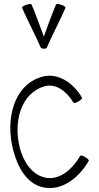

<svg xmlns="http://www.w3.org/2000/svg" viewBox="-20 -931 499 967"><path d="M217 -694C246 -761 281 -825 310 -892C311 -896 302 -903 288 -907C275 -912 264 -912 262 -908C239 -855 221 -801 201 -747C180 -801 162 -855 139 -908C138 -912 126 -912 113 -907C100 -903 90 -896 91 -892C120 -825 155 -761 184 -694C186 -688 193 -685 201 -686C205 -684 215 -687 217 -694ZM393 -439C350 -513 273 -566 194 -545C50 -506 5 -332 47 -173C69 -90 113 -7 195 12C289 34 377 -34 427 -121C429 -125 421 -133 409 -140C397 -147 386 -150 384 -146C344 -78 279 -20 206 -37C140 -52 99 -116 81 -182C45 -316 85 -464 207 -497C264 -512 318 -468 350 -414C352 -410 363 -413 375 -420C387 -427 395 -435 393 -439Z"/></svg>

Font: Nupuram Condensed Thin
Style: Regular
Weight: 100
Width: 3
Designer: Santhosh Thottingal (santhosh.thottingal@gmail.com)
Foundry: SMC
Version: Version 1.000